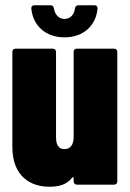

<svg xmlns="http://www.w3.org/2000/svg" viewBox="-20 -702 495 730"><path d="M225 -560C297 -560 345 -604 351 -670C351 -678 347 -682 339 -682H278C271 -682 266 -678 265 -670C262 -646 247 -630 225 -630C204 -630 189 -646 185 -670C184 -678 179 -682 172 -682H111C103 -682 99 -678 99 -670C105 -604 154 -560 225 -560ZM260 -505V-181C260 -151 247 -135 225 -135C204 -135 193 -150 193 -180V-505C193 -512 188 -517 181 -517H39C32 -517 27 -512 27 -505V-143C27 -32 96 8 167 8C201 8 232 2 254 -26C257 -30 260 -29 260 -25V-12C260 -5 265 0 272 0H414C421 0 426 -5 426 -12V-505C426 -512 421 -517 414 -517H272C265 -517 260 -512 260 -505Z"/></svg>

Font: Barlow Condensed ExtraBold
Style: Regular
Weight: 800
Width: 3
Designer: Jeremy Tribby
Foundry: Tribby Type
Version: Version 1.422;hotconv 1.0.109;makeotfexe 2.5.65596